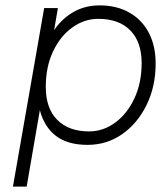

<svg xmlns="http://www.w3.org/2000/svg" viewBox="-20 -530 598 713"><path d="M144 -500H195L181 -418Q210 -461 253 -485.5Q296 -510 350 -510Q413 -510 460 -483.5Q507 -457 532.5 -408.5Q558 -360 558 -294Q558 -209 524.5 -140.5Q491 -72 434 -32Q377 8 305 8Q231 8 187.5 -25.5Q144 -59 128 -121L79 163H28ZM506 -296Q506 -374 464 -417Q422 -460 345 -460Q293 -460 248.5 -428Q204 -396 177 -339Q150 -282 150 -207Q150 -128 192.5 -85Q235 -42 311 -42Q363 -42 407.5 -74.5Q452 -107 479 -164.5Q506 -222 506 -296Z"/></svg>

Font: Overused Grotesk Light
Style: Italic
Weight: 300
Italic angle: -10°
Version: Version 0.003